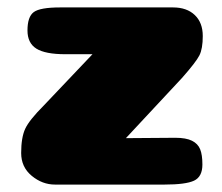

<svg xmlns="http://www.w3.org/2000/svg" viewBox="-20 -497 597 517"><path d="M452 -126Q481 -126 497 -118Q513 -110 519 -95Q525 -80 525 -54Q525 -21 502.5 -10.5Q480 0 423 0H128Q94 0 65.5 -23.5Q37 -47 37 -85Q37 -127 48 -150.5Q59 -174 98 -213L229 -351H156Q102 -351 78 -366Q54 -381 54 -415Q54 -452 71 -464.5Q88 -477 142 -477H446Q483 -477 504.5 -456.5Q526 -436 526 -400Q526 -366 517 -348Q508 -330 470 -287L319 -125Z"/></svg>

Font: Coiny
Style: Regular
Weight: 400
Version: Version 001.001